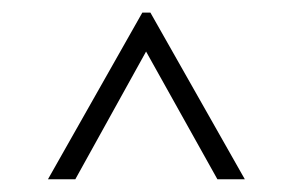

<svg xmlns="http://www.w3.org/2000/svg" viewBox="-20 -720 459 301"><path d="M215.8 -700.2 363.8 -439H320.8L209 -639.2L98.1 -439H55.2L203.1 -700.2Z"/></svg>

Font: Ortica Linear Light
Style: Regular
Weight: 300
Designer: Benedetta Bovani
Foundry: Collletttivo
Version: Version 2.000;Glyphs 3.1.2 (3151)